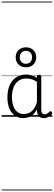

<svg xmlns="http://www.w3.org/2000/svg" viewBox="-20 -1435 663 2360"><path d="M265 17Q210 17 166 -12Q122 -41 96.5 -98Q71 -155 71 -238Q71 -288 80.5 -331Q90 -374 109 -408.5Q128 -443 156 -467.5Q184 -492 220.5 -505.5Q257 -519 301 -519Q335 -519 368 -509Q401 -499 434 -479V-495Q434 -506 440.5 -510.5Q447 -515 461 -515Q475 -515 481 -510.5Q487 -506 487 -496V-91Q487 -70 491.5 -56.5Q496 -43 506 -36.5Q516 -30 531 -30Q541 -30 550.5 -33.5Q560 -37 569.5 -44.5Q579 -52 590 -63Q595 -69 601.5 -68.5Q608 -68 614 -61Q621 -55 622 -48Q623 -41 619 -34Q608 -19 592 -7.5Q576 4 558 10.5Q540 17 522 17Q501 17 485.5 11.5Q470 6 458.5 -5.5Q447 -17 441.5 -33.5Q436 -50 435 -72Q435 -76 434.5 -81.5Q434 -87 434 -92Q411 -47 382 -23.5Q353 0 322.5 8.5Q292 17 265 17ZM127 -242Q127 -180 143.5 -133Q160 -86 192.5 -59.5Q225 -33 274 -33Q306 -33 336.5 -46.5Q367 -60 392.5 -92.5Q418 -125 434 -181V-429Q399 -453 367 -461.5Q335 -470 302 -470Q270 -470 243 -460.5Q216 -451 194.5 -432Q173 -413 158 -385.5Q143 -358 135 -322Q127 -286 127 -242ZM299 -608Q243 -608 208 -642Q173 -676 173 -731Q173 -767 189 -795Q205 -823 233.5 -838Q262 -853 299 -853Q354 -853 389.5 -819.5Q425 -786 425 -731Q425 -695 409 -667Q393 -639 364.5 -623.5Q336 -608 299 -608ZM299 -651Q322 -651 339 -661Q356 -671 365 -689Q374 -707 374 -731Q374 -767 354 -788.5Q334 -810 299 -810Q276 -810 258.5 -800Q241 -790 232 -772.5Q223 -755 223 -731Q223 -695 243.5 -673Q264 -651 299 -651ZM0 895H623V905H0ZM0 -20H623V0H0ZM0 -505H623V-500H0ZM0 -1415H623V-1405H0Z"/></svg>

Font: Playwrite BE WAL Guides
Style: Regular
Weight: 400
Designer: Veronika Burian, José Scaglione
Foundry: TypeTogether
Version: Version 1.003